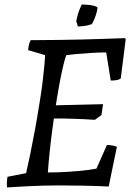

<svg xmlns="http://www.w3.org/2000/svg" viewBox="-20 -817 584 846"><path d="M11 9Q10 -3 10.5 -14.5Q11 -26 13 -38L95 -54Q103 -88 113 -136.5Q123 -185 133.5 -242Q144 -299 153 -356Q163 -416 168 -458Q173 -500 175.5 -528.5Q178 -557 179 -574L104 -596Q105 -610 108 -621Q111 -632 115 -640Q177 -640 234.5 -641Q292 -642 345 -643Q398 -644 444.5 -646Q491 -648 530 -649L534 -645L512 -471Q505 -466 493.5 -464Q482 -462 468 -462L448 -586Q414 -586 377.5 -583.5Q341 -581 312.5 -578.5Q284 -576 272 -574Q262 -546 251.5 -496Q241 -446 231 -384.5Q221 -323 212.5 -260.5Q204 -198 198.5 -144.5Q193 -91 191 -57Q216 -57 240 -58Q264 -59 287.5 -60.5Q311 -62 332 -64Q353 -66 371.5 -68.5Q390 -71 405 -74L451 -178Q463 -178 475 -176Q487 -174 495 -170L459 5Q448 4 417 3Q386 2 340.5 1Q295 0 238 0Q203 0 169 1Q135 2 104.5 3.5Q74 5 50 6.5Q26 8 11 9ZM398 -289Q353 -292 309 -293.5Q265 -295 214 -295L224 -353L434 -358L427 -310ZM323 -700Q322 -704 321 -707.5Q320 -711 319 -715Q318 -719 316 -723Q319 -740 323.5 -755Q328 -770 333 -781Q338 -792 340 -797Q361 -797 375.5 -795Q390 -793 398.5 -790Q407 -787 410 -784Q408 -767 402.5 -751Q397 -735 392 -724.5Q387 -714 385 -711Q382 -710 377.5 -708.5Q373 -707 366 -705Q357 -703 346.5 -702Q336 -701 323 -700Z"/></svg>

Font: Labrada
Style: Italic
Weight: 400
Italic angle: -7°
Designer: Mercedes Jáuregui
Foundry: Omnibus-Type Team
Version: Version 1.000